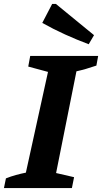

<svg xmlns="http://www.w3.org/2000/svg" viewBox="-32 -952 517 972"><path d="M-12 0 -2 -49Q23 -59 48.5 -66Q74 -73 99 -78L211 -588L111 -615L121 -669H465L456 -620Q427 -610 402.5 -603Q378 -596 355 -591L252 -76L343 -55L332 0ZM417 -728Q356 -751 297.5 -777.5Q239 -804 182 -836L232 -932H251L444 -774Z"/></svg>

Font: Piazzolla Thin ExtraBold
Style: Italic
Weight: 800
Italic angle: -11.3°
Version: Version 2.005